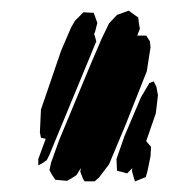

<svg xmlns="http://www.w3.org/2000/svg" viewBox="-20 -587 363 361"><path d="M256 -453 216 -352 185 -278 166 -253 158 -246H144H139L136 -251L131 -264L132 -271L124 -258L115 -252L106 -247L95 -248L84 -249L78 -258L73 -267L76 -281L91 -323L150 -465L171 -514L185 -543L200 -559L214 -564L222 -567L233 -559L240 -554L241 -544L243 -533L238 -520H255L262 -509L263 -498ZM149 -480 82 -318 73 -296 68 -286 61 -281 52 -276V-288L66 -326L57 -328L55 -338L57 -381L95 -492L114 -536L121 -548L137 -564L151 -563H156L158 -558L163 -544L159 -528L157 -523L159 -517L161 -509L158 -502ZM263 -293 257 -264 254 -254 234 -246 232 -251 228 -266 229 -271 219 -261 208 -264 200 -266 199 -288 214 -331 245 -404 261 -431 269 -434 274 -424 277 -408 273 -374 255 -322 257 -319 264 -311Z"/></svg>

Font: Rubik Marker Hatch
Style: Regular
Weight: 400
Designer: Hubert and Fischer, NaN
Foundry: Hubert & Fischer, NaN
Version: Version 2.200